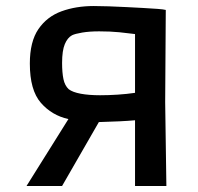

<svg xmlns="http://www.w3.org/2000/svg" viewBox="-20 -617 657 637"><path d="M68 0 207 -222Q152 -234 115.5 -276Q79 -318 79 -406Q79 -479 107.5 -520.5Q136 -562 184 -579.5Q232 -597 291 -597Q313 -597 341 -596Q369 -595 399 -593.5Q429 -592 456 -590.5Q483 -589 503 -587.5Q523 -586 530 -584L528 -278L532 0H428V-218Q407 -216 376 -214.5Q345 -213 308 -212L186 0ZM312 -301Q340 -301 370.5 -303Q401 -305 428 -309V-504Q406 -507 376 -510Q346 -513 309 -513Q277 -513 253 -509Q229 -505 219 -500Q204 -492 195 -470.5Q186 -449 186 -408Q186 -376 190.5 -354.5Q195 -333 208 -321Q221 -311 248 -306Q275 -301 312 -301Z"/></svg>

Font: Ruda SemiBold
Style: Regular
Weight: 600
Designer: Mariela Monsalve and Angelina Sanchez
Foundry: Mariela Monsalve and Angelina Sanchez
Version: Version 2.001